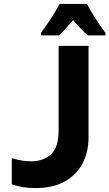

<svg xmlns="http://www.w3.org/2000/svg" viewBox="-20 -947 556 976"><path d="M159 9Q94 9 40 -10V-143Q72 -133 97.5 -130Q123 -127 139 -127Q200 -127 239 -162.5Q278 -198 278 -285V-714H430V-249Q430 -174 399.5 -116Q369 -58 309 -24.5Q249 9 159 9ZM188 -780Q203 -799 221.5 -826.5Q240 -854 257 -881.5Q274 -909 283 -927H422Q439 -894 463.5 -856Q488 -818 516 -780V-767H426Q410 -781 391.5 -800.5Q373 -820 352 -845Q330 -820 311.5 -799.5Q293 -779 279 -767H188Z"/></svg>

Font: Noto Sans Mono ExtraCondensed Black
Style: Regular
Weight: 900
Width: 2
Designer: Monotype Design Team
Foundry: Monotype Imaging Inc.
Version: Version 2.014